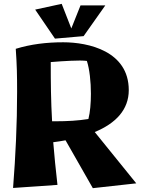

<svg xmlns="http://www.w3.org/2000/svg" viewBox="-20 -956 732 999"><path d="M650 -487C650 -690 440 -736 309 -736C222 -736 140 -726 62 -702C68 -614 69 -566 69 -478C69 -311 61 -144 48 22L279 6C270 -76 262 -149 257 -216C279 -219 301 -222 321 -226L463 23L689 -2L473 -269C582 -314 650 -385 650 -487ZM244 -633C244 -633 337 -641 396 -641C411 -641 423 -640 432 -639C446 -596 453 -531 453 -468C453 -419 449 -372 440 -337C388 -328 328 -325 271 -325H251C245 -430 244 -526 244 -633ZM266 -755 415 -768 528 -928H399L351 -808L301 -936L163 -906Z"/></svg>

Font: Galindo
Style: Regular
Weight: 400
Designer: Astigmatic (AOETI)
Foundry: Astigmatic (AOETI)
Version: Version 1.000